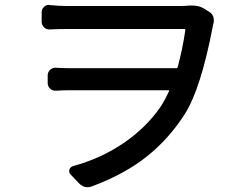

<svg xmlns="http://www.w3.org/2000/svg" viewBox="-20 -746 1040 808"><path d="M776.4 -722.7Q783.2 -722.7 789.1 -722.7Q819.3 -722.7 839.8 -709L860.4 -696.3Q873 -688.5 877.9 -674.8Q879.9 -667 879.9 -659.2Q879.9 -652.3 877.9 -645.5Q877 -641.6 876 -637.7Q825.2 -371.1 756.8 -264.6Q690.4 -161.1 597.2 -86.9Q503.9 -12.7 367.2 38.1Q357.4 42 347.7 42Q328.1 42 311.5 24.4L276.4 -12.7Q268.6 -21.5 272 -32.2Q275.4 -43 287.1 -46.9Q405.3 -79.1 501 -144.5Q596.7 -210 657.2 -298.8Q675.8 -328.1 691.4 -362.3Q693.4 -366.2 688.5 -366.2H277.3Q243.2 -366.2 215.8 -364.3Q201.2 -363.3 190.9 -373Q180.7 -382.8 180.7 -396.5V-428.7Q180.7 -442.4 190.9 -452.1Q201.2 -461.9 215.8 -460.9Q248 -459 274.4 -459H721.7Q725.6 -459 727.5 -462.9Q749 -542 759.8 -619.1Q759.8 -624 755.9 -624H262.7Q227.5 -624 189.5 -622.1Q175.8 -621.1 165.5 -630.9Q155.3 -640.6 155.3 -654.3V-694.3Q155.3 -708 165 -716.8Q173.8 -725.6 185.5 -725.6Q187.5 -725.6 189.5 -724.6Q230.5 -720.7 262.7 -720.7H737.3Q760.7 -720.7 776.4 -722.7Z"/></svg>

Font: Gen Jyuu GothicL Medium
Style: Regular
Weight: 500
Designer: [Source Han Sans]
Ryoko NISHIZUKA  (kana & ideographs); Paul D. Hunt (Latin, Greek & Cyrillic); Wenlong ZHANG  (bopomofo
Version: Version 1.002.20150607